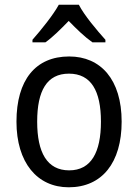

<svg xmlns="http://www.w3.org/2000/svg" viewBox="-20 -786 586 816"><path d="M315 -766H230C206 -722 155 -659 118 -617V-606H173C204 -628 238 -662 272 -697C306 -662 340 -629 373 -606H428V-617C392 -657 338 -721 315 -766ZM497 -269C497 -448 408 -546 274 -546C131 -546 50 -446 50 -269C50 -95 138 10 272 10C414 10 497 -95 497 -269ZM138 -269C138 -400 179 -473 273 -473C367 -473 409 -400 409 -269C409 -138 367 -62 274 -62C180 -62 138 -138 138 -269Z"/></svg>

Font: Noto Sans Myanmar UI SemiCondensed
Style: Regular
Weight: 400
Width: 4
Designer: Monotype Design Team
Foundry: Monotype Imaging Inc.
Version: Version 2.103